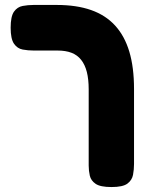

<svg xmlns="http://www.w3.org/2000/svg" viewBox="-20 -606 584 775"><path d="M430 149Q385 149 366 136Q347 123 342.5 103Q338 83 338 62V-245Q338 -286 330.5 -315.5Q323 -345 307.5 -364.5Q292 -384 268.5 -393Q245 -402 212 -402H116Q93 -402 71.5 -406Q50 -410 36.5 -429.5Q23 -449 23 -494Q23 -540 36.5 -559Q50 -578 71.5 -582Q93 -586 115 -586H209Q289 -586 347.5 -565.5Q406 -545 444.5 -503Q483 -461 502 -397.5Q521 -334 521 -247V56Q521 78 517 99.5Q513 121 494.5 135Q476 149 430 149Z"/></svg>

Font: Fredoka Light
Style: Bold
Weight: 700
Version: Version 2.001